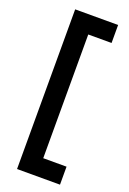

<svg xmlns="http://www.w3.org/2000/svg" viewBox="-164 -764 662 983"><g transform="rotate(20 166.5 -273.0)"><path d="M66 162V-708H300V-610H173V64H300V162Z"/></g></svg>

Font: Atkinson Hyperlegible Next SemiBold
Style: Regular
Weight: 600
Designer: Elliott Scott, Megan Eiswerth, Linus Boman, Theodore Petrosky, Letters from Sweden
Foundry: Applied Design Works, Letters from Sweden
Version: Version 2.001